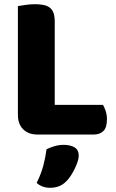

<svg xmlns="http://www.w3.org/2000/svg" viewBox="-20 -636 553 912"><path d="M158 3Q115 3 90 -22Q65 -47 65 -90V-607Q76 -609 100 -612.5Q124 -616 146 -616Q169 -616 186.5 -612.5Q204 -609 216 -600Q228 -591 234 -575Q240 -559 240 -533V-138H469Q476 -127 482 -108.5Q488 -90 488 -70Q488 -30 471 -13.5Q454 3 426 3ZM297 223Q280 241 260.5 248.5Q241 256 218 256Q180 256 154 233Q175 191 185.5 151.5Q196 112 201 73Q217 65 238.5 58.5Q260 52 282 52Q314 52 334 64Q354 76 354 104Q354 116 348.5 132.5Q343 149 335 165.5Q327 182 317 197.5Q307 213 297 223Z"/></svg>

Font: Baloo Tamma
Style: Regular
Weight: 400
Designer: Divya Kowshik and Ek Type
Foundry: Ek Type
Version: Version 1.007;PS 1.000;hotconv 1.0.88;makeotf.lib2.5.647800